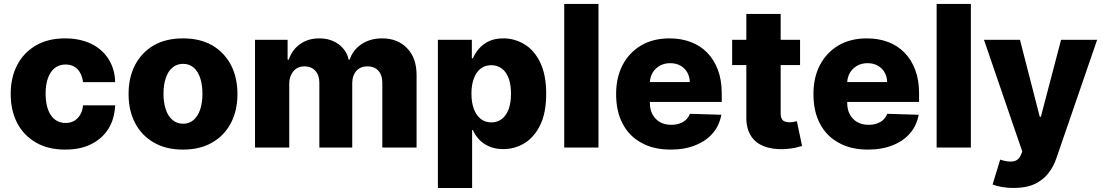

<svg xmlns="http://www.w3.org/2000/svg" viewBox="-20 -747 5585 972"><path d="M309.6 10.3Q223.1 10.3 162.1 -25.4Q99.1 -62 66.9 -124.5Q34.2 -188 34.2 -271Q34.2 -355.5 67.4 -418.5Q99.6 -480.5 162.1 -517.1Q223.1 -552.7 309.1 -552.7Q384.3 -552.7 441.4 -525.4Q497.1 -498.5 529.3 -448.2Q561.5 -397.5 563 -331.1H400.4Q395.5 -372.1 372.6 -396.5Q349.1 -420.4 312 -420.4Q281.2 -420.4 258.8 -403.8Q236.3 -387.2 223.6 -354Q210.9 -320.3 210.9 -272.9Q210.9 -225.1 223.6 -191.4Q235.8 -158.2 258.8 -141.1Q281.2 -124.5 312 -124.5Q336.9 -124.5 355 -134.8Q373 -145 385.3 -165Q397.5 -184.1 400.4 -213.9H563Q560.1 -146 529.3 -95.7Q498 -45.4 442.4 -17.6Q388.2 10.3 309.6 10.3Z M906.2 10.3Q819.8 10.3 758.8 -25.4Q696.8 -61 664.1 -124Q630.9 -187 630.9 -271Q630.9 -355.5 664.1 -418.5Q696.8 -481.4 758.8 -517.6Q820.3 -552.7 906.2 -552.7Q992.7 -552.7 1054.2 -517.6Q1115.2 -481.9 1148.9 -418.5Q1182.1 -354.5 1182.1 -271Q1182.1 -188 1148.9 -124Q1115.2 -60.1 1054.2 -25.4Q993.2 10.3 906.2 10.3ZM907.2 -120.6Q938 -120.6 960.4 -140.1Q981.9 -158.7 993.7 -193.4Q1004.9 -228.5 1004.9 -272Q1004.9 -316.4 993.7 -351.6Q981.9 -386.2 960.4 -404.8Q938.5 -423.8 907.2 -423.8Q875 -423.8 853 -404.8Q830.1 -385.7 819.3 -351.6Q807.6 -317.4 807.6 -272Q807.6 -227.5 819.3 -193.4Q830.1 -159.2 853 -140.1Q875.5 -120.6 907.2 -120.6Z M1444.3 0H1271V-545.4H1436V-445.3H1441.9Q1458.5 -495.1 1499.5 -523.9Q1540 -552.7 1596.2 -552.7Q1653.3 -552.7 1693.4 -523.4Q1734.4 -493.7 1745.1 -445.3H1750.5Q1766.1 -494.1 1810.1 -523.4Q1854 -552.7 1915 -552.7Q1992.7 -552.7 2040.5 -503.4Q2088.9 -453.6 2088.9 -367.2V0H1915.5V-327.6Q1915.5 -367.7 1894.5 -390.1Q1874 -411.1 1840.3 -411.1Q1804.7 -411.1 1784.2 -388.2Q1763.2 -364.3 1763.2 -325.7V0H1596.7V-329.1Q1596.7 -366.7 1575.7 -389.2Q1555.2 -411.1 1521.5 -411.1Q1498.5 -411.1 1481.4 -400.4Q1464.4 -389.6 1454.6 -369.6Q1444.3 -349.6 1444.3 -322.8Z M2370.1 204.6H2196.8V-545.4H2368.7V-452.1H2374Q2385.7 -478.5 2404.3 -500Q2425.3 -523.9 2454.6 -538.1Q2484.9 -552.7 2528.3 -552.7Q2585.4 -552.7 2634.8 -522.9Q2685.1 -492.7 2714.8 -430.7Q2745.1 -367.7 2745.1 -272.5Q2745.1 -178.2 2716.3 -117.2Q2687 -54.7 2637.2 -23.4Q2587.9 7.8 2527.3 7.8Q2487.3 7.8 2456.1 -5.9Q2425.8 -19 2405.3 -41Q2385.7 -62 2374 -88.4H2370.1ZM2366.7 -272.9Q2366.7 -227.5 2378.9 -195.8Q2391.1 -162.6 2413.1 -145.5Q2435.5 -127.4 2467.3 -127.4Q2499 -127.4 2521.5 -145.5Q2543.5 -162.6 2555.7 -195.8Q2566.9 -228.5 2566.9 -272.9Q2566.9 -316.4 2555.7 -349.1Q2543.9 -381.3 2522 -398.9Q2498.5 -417 2467.3 -417Q2435.5 -417 2413.1 -399.4Q2390.6 -382.3 2378.9 -349.6Q2366.7 -317.9 2366.7 -272.9Z M2836.4 -727.1H3009.8V0H2836.4Z M3375 10.3Q3288.6 10.3 3227.5 -23.9Q3164.6 -58.1 3132.3 -120.6Q3099.1 -182.6 3099.1 -270.5Q3099.1 -355.5 3132.3 -418.5Q3165.5 -481.4 3226.6 -517.6Q3287.1 -552.7 3369.6 -552.7Q3428.2 -552.7 3476.1 -534.7Q3525.4 -516.1 3559.6 -481Q3594.7 -445.3 3614.3 -393.6Q3633.8 -342.3 3633.8 -273.9V-231H3159.7V-331.5H3472.2Q3471.7 -358.9 3459 -380.9Q3446.8 -402.3 3424.3 -415Q3401.9 -427.2 3373 -427.2Q3343.8 -427.2 3320.8 -414.6Q3296.9 -400.9 3284.2 -379.4Q3270.5 -356.4 3270 -328.6V-226.1Q3270 -192.9 3283.2 -168Q3296.4 -143.1 3320.8 -128.9Q3344.7 -115.2 3377.9 -115.2Q3402.3 -115.2 3419.9 -121.6Q3440.4 -128.9 3452.1 -140.1Q3466.3 -153.8 3472.7 -170.9L3631.8 -166Q3621.6 -111.3 3588.9 -73.2Q3556.2 -34.2 3500.5 -11.7Q3446.3 10.3 3375 10.3Z M3686.5 -545.4H4030.3V-417.5H3686.5ZM3758.3 -152.3V-676.3H3932.1V-171.4Q3932.1 -155.8 3937.5 -146Q3942.9 -135.7 3952.1 -132.3Q3962.4 -127.9 3976.1 -127.9Q3987.8 -127.9 3997.6 -129.9Q4003.9 -130.9 4014.2 -133.3L4040.5 -7.8Q4027.8 -3.9 4005.4 1Q3981 6.3 3951.7 7.8Q3890.1 10.7 3847.2 -6.8Q3803.7 -23.4 3780.8 -60.5Q3757.8 -98.1 3758.3 -152.3Z M4374 10.3Q4287.6 10.3 4226.6 -23.9Q4163.6 -58.1 4131.3 -120.6Q4098.1 -182.6 4098.1 -270.5Q4098.1 -355.5 4131.3 -418.5Q4164.6 -481.4 4225.6 -517.6Q4286.1 -552.7 4368.7 -552.7Q4427.2 -552.7 4475.1 -534.7Q4524.4 -516.1 4558.6 -481Q4593.8 -445.3 4613.3 -393.6Q4632.8 -342.3 4632.8 -273.9V-231H4158.7V-331.5H4471.2Q4470.7 -358.9 4458 -380.9Q4445.8 -402.3 4423.3 -415Q4400.9 -427.2 4372.1 -427.2Q4342.8 -427.2 4319.8 -414.6Q4295.9 -400.9 4283.2 -379.4Q4269.5 -356.4 4269 -328.6V-226.1Q4269 -192.9 4282.2 -168Q4295.4 -143.1 4319.8 -128.9Q4343.8 -115.2 4377 -115.2Q4401.4 -115.2 4418.9 -121.6Q4439.5 -128.9 4451.2 -140.1Q4465.3 -153.8 4471.7 -170.9L4630.9 -166Q4620.6 -111.3 4587.9 -73.2Q4555.2 -34.2 4499.5 -11.7Q4445.3 10.3 4374 10.3Z M4721.7 -727.1H4895V0H4721.7Z M5111.3 204.6Q5078.6 204.6 5052.2 199.7Q5022.5 194.3 5004.9 187L5043.5 61Q5067.4 69.3 5089.8 70.8Q5110.4 72.3 5125.5 64.5Q5141.1 55.7 5148.9 36.1L5155.3 20L4961.4 -545.4H5143.6L5243.7 -156.2H5249.5L5351.6 -545.4H5534.2L5328.6 52.2Q5314.5 95.7 5286.6 130.9Q5259.8 165 5216.8 185.1Q5174.3 204.6 5111.3 204.6Z"/></svg>

Font: My Font
Style: Regular
Weight: 500
Designer: Rasmus Andersson
Foundry: rsms
Version: Version 0.001